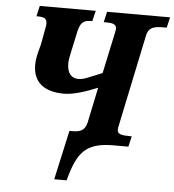

<svg xmlns="http://www.w3.org/2000/svg" viewBox="-60 -770 939 1035"><g transform="rotate(5 409.0 -252.0)"><path d="M272 210H339C379 61 420 0 574 0H655L668 -57H660C613 -57 590 -61 590 -87C590 -92 591 -101 595 -116L697 -603C707 -653 741 -657 788 -657H805L818 -714H477L464 -657H470C512 -657 533 -653 533 -627C533 -622 531 -613 528 -598L482 -383C406 -353 385 -340 355 -340C319 -340 293 -362 293 -420C293 -440 302 -476 303 -483L327 -595C340 -651 361 -657 400 -657H402L416 -714H113L100 -657H104C140 -657 157 -652 157 -621C157 -614 155 -600 153 -593L138 -511C137 -500 116 -445 116 -395C116 -302 176 -254 284 -254C338 -254 405 -278 465 -302L425 -111C414 -64 386 -57 347 -57H331Z"/></g></svg>

Font: Noto Serif SemiCondensed Extra
Style: Italic
Weight: 800
Width: 4
Italic angle: -12°
Designer: Monotype Design Team
Foundry: Monotype Imaging Inc.
Version: Version 1.901